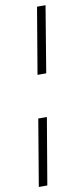

<svg xmlns="http://www.w3.org/2000/svg" viewBox="-97 -763 401 933"><g transform="rotate(-10 104.0 -296.0)"><path d="M70.3 -191.4H112.8L57.1 136.7H15.1ZM200.7 -727.5 146.5 -400.9H103.5L158.7 -727.5Z"/></g></svg>

Font: Inter 16pt ExtraLight
Style: Italic
Weight: 250
Italic angle: -9.3988°
Version: Version 4.001;git-66647c0bb